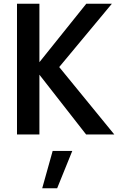

<svg xmlns="http://www.w3.org/2000/svg" viewBox="-20 -720 640 1028"><path d="M71 0V-700H191V-387L442 -700H579L297 -361L592 0H441L191 -320V0ZM206 288 262 88H367L286 288Z"/></svg>

Font: Red Hat Mono Medium
Style: Regular
Weight: 500
Monospace: yes
Designer: Pentagram, MCKL
Foundry: Pentagram, MCKL
Version: Version 1.023; ttfautohint (v1.8.3)